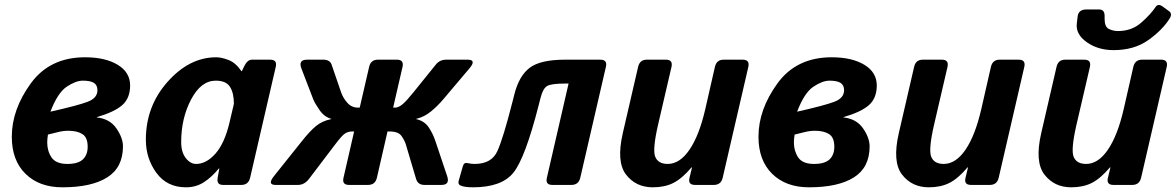

<svg xmlns="http://www.w3.org/2000/svg" viewBox="-20 -757 4814 786"><path d="M28.3 -197.3Q28.3 -308.6 106 -415.5Q183.6 -522.5 328.1 -522.5Q411.1 -522.5 461.9 -491.7Q512.7 -460.9 512.7 -407.2Q512.7 -355.5 481 -327.1Q449.2 -298.8 376 -277.3V-276.4Q429.7 -270.5 456.5 -231.4Q483.4 -192.4 483.4 -158.2Q483.4 -71.3 418.9 -30.8Q354.5 9.8 235.4 9.8Q140.6 9.8 84.5 -45.4Q28.3 -100.6 28.3 -197.3ZM173.3 -173.8Q173.3 -138.7 191.2 -112.3Q209 -85.9 255.9 -85.9Q299.8 -85.9 319.3 -104.5Q338.9 -123 338.9 -156.2Q338.9 -194.3 317.4 -208Q295.9 -221.7 259.8 -221.7Q238.3 -221.7 217.8 -216.3Q197.3 -210.9 176.3 -206.1Q173.3 -187.5 173.3 -173.8ZM186.5 -299.8Q298.8 -325.2 338.9 -340.3Q378.9 -355.5 378.9 -387.7Q378.9 -408.2 364.7 -417.5Q350.6 -426.8 319.3 -426.8Q290 -426.8 252.9 -401.9Q215.8 -377 186.5 -299.8Z M577.1 -185.1Q577.1 -322.3 666.3 -422.4Q755.4 -522.5 865.2 -522.5Q887.2 -522.5 916 -511.2Q944.8 -500 968.3 -465.8H970.2L978.5 -483.4Q992.2 -512.7 1011.2 -512.7H1085.9Q1115.7 -512.7 1108.9 -483.4L1003.9 -29.3Q997.1 0 967.8 0H893.1Q865.7 0 871.1 -29.3L877.9 -67.4H876Q847.2 -32.2 814.9 -11.2Q782.7 9.8 741.2 9.8Q663.6 9.8 620.4 -49.3Q577.1 -108.4 577.1 -185.1ZM721.7 -175.8Q721.7 -133.8 740.5 -109.9Q759.3 -85.9 782.7 -85.9Q824.7 -85.9 862.1 -128.2Q899.4 -170.4 919.4 -254.9L937.5 -332Q937.5 -376.5 921.4 -401.6Q905.3 -426.8 863.3 -426.8Q802.7 -426.8 762.2 -349.6Q721.7 -272.5 721.7 -175.8Z M1108.4 0Q1072.8 0 1101.6 -36.1L1217.8 -181.6Q1248 -219.7 1273.2 -240.7Q1298.3 -261.7 1335.9 -269.5L1336.4 -270.5Q1307.1 -278.3 1287.6 -307.1Q1268.1 -335.9 1262.7 -349.6L1213.9 -476.6Q1200.2 -512.7 1237.3 -512.7H1303.7Q1330.1 -512.7 1337.4 -492.7L1376.5 -378.9Q1384.3 -356 1401.9 -336.2Q1419.4 -316.4 1444.8 -316.4H1452.6L1491.2 -483.4Q1498 -512.7 1526.9 -512.7H1605Q1634.3 -512.7 1627.9 -483.4L1589.4 -316.4H1597.2Q1611.8 -316.4 1628.4 -330.6Q1645 -344.7 1672.4 -378.9L1764.2 -492.7Q1780.3 -512.7 1806.6 -512.7H1894.5Q1932.1 -512.7 1901.4 -476.6L1793.9 -349.6Q1772.5 -324.2 1744.9 -301.3Q1717.3 -278.3 1684.1 -270.5L1683.6 -269.5Q1717.8 -261.7 1735.1 -235.6Q1752.4 -209.5 1761.7 -181.6L1810.5 -36.1Q1822.8 0 1787.1 0H1717.3Q1690.4 0 1683.1 -25.4L1641.6 -165Q1636.7 -181.6 1623.8 -200.2Q1610.8 -218.8 1574.7 -218.8H1566.4L1522.9 -29.3Q1516.1 0 1486.8 0H1408.7Q1379.4 0 1386.2 -29.3L1429.7 -218.8H1421.4Q1406.7 -218.8 1393.8 -211.4Q1380.9 -204.1 1351.6 -165L1245.6 -25.4Q1226.6 0 1199.7 0Z M1865.2 2.4Q1853.5 -2.9 1857.9 -17.6L1875 -77.1Q1879.4 -92.8 1894 -89.4Q1908.2 -85.9 1923.3 -85.9Q1992.2 -85.9 2016.1 -138.4Q2040 -190.9 2078.1 -340.8L2085.9 -371.6Q2105 -446.8 2148.7 -479.7Q2192.4 -512.7 2293.5 -512.7H2437.5Q2467.3 -512.7 2460.4 -483.4L2355.5 -29.3Q2348.6 0 2319.3 0H2241.2Q2211.9 0 2218.8 -29.3L2307.6 -415H2294.9Q2237.3 -415 2220 -405Q2202.6 -395 2192.9 -356.4L2185.5 -327.6Q2129.9 -109.4 2081.5 -49.8Q2033.2 9.8 1916.5 9.8Q1881.3 9.8 1865.2 2.4Z M2529.8 -212.9 2592.3 -483.4Q2599.1 -512.7 2627.9 -512.7H2706.1Q2735.4 -512.7 2729 -483.4L2674.3 -248Q2650.4 -144.5 2662.4 -115.2Q2674.3 -85.9 2713.4 -85.9Q2762.7 -85.9 2802.5 -144Q2842.3 -202.1 2867.2 -310.1L2906.7 -483.4Q2913.6 -512.7 2942.4 -512.7H3020.5Q3049.8 -512.7 3043.5 -483.4L2938.5 -29.3Q2931.6 0 2902.3 0H2825.2Q2795.4 0 2802.7 -29.3L2813 -71.8H2811Q2772 -25.9 2736.6 -8.1Q2701.2 9.8 2652.3 9.8Q2583 9.8 2542.7 -42.5Q2502.4 -94.7 2529.8 -212.9Z M3085 -197.3Q3085 -308.6 3162.6 -415.5Q3240.2 -522.5 3384.8 -522.5Q3467.8 -522.5 3518.6 -491.7Q3569.3 -460.9 3569.3 -407.2Q3569.3 -355.5 3537.6 -327.1Q3505.9 -298.8 3432.6 -277.3V-276.4Q3486.3 -270.5 3513.2 -231.4Q3540 -192.4 3540 -158.2Q3540 -71.3 3475.6 -30.8Q3411.1 9.8 3292 9.8Q3197.3 9.8 3141.1 -45.4Q3085 -100.6 3085 -197.3ZM3230 -173.8Q3230 -138.7 3247.8 -112.3Q3265.6 -85.9 3312.5 -85.9Q3356.4 -85.9 3376 -104.5Q3395.5 -123 3395.5 -156.2Q3395.5 -194.3 3374 -208Q3352.5 -221.7 3316.4 -221.7Q3294.9 -221.7 3274.4 -216.3Q3253.9 -210.9 3232.9 -206.1Q3230 -187.5 3230 -173.8ZM3243.2 -299.8Q3355.5 -325.2 3395.5 -340.3Q3435.5 -355.5 3435.5 -387.7Q3435.5 -408.2 3421.4 -417.5Q3407.2 -426.8 3376 -426.8Q3346.7 -426.8 3309.6 -401.9Q3272.5 -377 3243.2 -299.8Z M3659.7 -212.9 3722.2 -483.4Q3729 -512.7 3757.8 -512.7H3835.9Q3865.2 -512.7 3858.9 -483.4L3804.2 -248Q3780.3 -144.5 3792.2 -115.2Q3804.2 -85.9 3843.3 -85.9Q3892.6 -85.9 3932.4 -144Q3972.2 -202.1 3997.1 -310.1L4036.6 -483.4Q4043.5 -512.7 4072.3 -512.7H4150.4Q4179.7 -512.7 4173.3 -483.4L4068.4 -29.3Q4061.5 0 4032.2 0H3955.1Q3925.3 0 3932.6 -29.3L3942.9 -71.8H3940.9Q3901.9 -25.9 3866.5 -8.1Q3831.1 9.8 3782.2 9.8Q3712.9 9.8 3672.6 -42.5Q3632.3 -94.7 3659.7 -212.9Z M4242.7 -212.9 4305.2 -483.4Q4312 -512.7 4340.8 -512.7H4418.9Q4448.2 -512.7 4441.9 -483.4L4387.2 -248Q4363.3 -144.5 4375.2 -115.2Q4387.2 -85.9 4426.3 -85.9Q4475.6 -85.9 4515.4 -144Q4555.2 -202.1 4580.1 -310.1L4619.6 -483.4Q4626.5 -512.7 4655.3 -512.7H4733.4Q4762.7 -512.7 4756.3 -483.4L4651.4 -29.3Q4644.5 0 4615.2 0H4538.1Q4508.3 0 4515.6 -29.3L4525.9 -71.8H4523.9Q4484.9 -25.9 4449.5 -8.1Q4414.1 9.8 4365.2 9.8Q4295.9 9.8 4255.6 -42.5Q4215.3 -94.7 4242.7 -212.9ZM4391.6 -689.5Q4395 -718.3 4427.7 -718.3H4479.5Q4502 -718.3 4502 -691.9V-679.7Q4502 -647 4519.5 -638.4Q4537.1 -629.9 4556.6 -629.9Q4613.3 -629.9 4652.3 -664.6Q4691.4 -699.2 4710 -727.5Q4720.7 -744.1 4739.3 -730.5L4765.6 -711.4Q4780.8 -700.7 4767.6 -680.2Q4738.3 -633.8 4680.7 -592.8Q4623 -551.8 4538.6 -551.8Q4474.6 -551.8 4428.7 -584.5Q4382.8 -617.2 4388.2 -661.1Z"/></svg>

Font: Istok
Style: Bold Italic
Weight: 700
Italic angle: -13°
Designer: Andrey V. Panov
Foundry: Andrey V. Panov
Version: Version 1.0.3